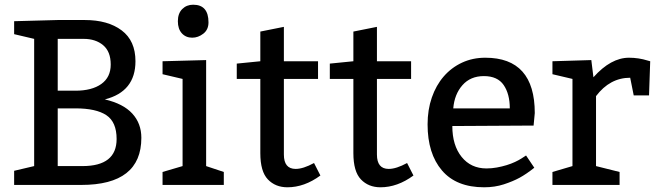

<svg xmlns="http://www.w3.org/2000/svg" viewBox="-20 -785 2790 815"><path d="M40 0V-60L125 -80V-620L40 -640V-695L225 -700H340Q438 -700 496.5 -656Q555 -612 555 -525Q555 -396 425 -363Q503 -345 541.5 -303Q580 -261 580 -200Q580 0 325 0ZM225 -325V-80H330Q475 -80 475 -195Q475 -267 431.5 -296Q388 -325 300 -325ZM225 -620V-400H300Q370 -400 410 -428.5Q450 -457 450 -511Q450 -566 418 -593Q386 -620 335 -620Z M800 -765Q865 -765 865 -690Q865 -659 843 -642Q821 -625 796 -625Q769 -625 752 -643.5Q735 -662 735 -695Q735 -728 753.5 -746.5Q772 -765 800 -765ZM855 -530V-80L930 -55V0H670V-55L755 -80V-450L670 -470V-525Z M1185 -671V-525H1330V-450H1185V-129Q1185 -68 1235 -68Q1267 -68 1313 -93L1340 -40Q1272 10 1200 10Q1149 10 1117 -23.5Q1085 -57 1085 -135V-450H985V-515L1085 -525V-651Z M1580 -671V-525H1725V-450H1580V-129Q1580 -68 1630 -68Q1662 -68 1708 -93L1735 -40Q1667 10 1595 10Q1544 10 1512 -23.5Q1480 -57 1480 -135V-450H1380V-515L1480 -525V-651Z M2245 -252 1900 -250Q1900 -168 1939.5 -119Q1979 -70 2045 -70Q2067 -70 2089 -74Q2111 -78 2130.5 -84Q2150 -90 2166 -97.5Q2182 -105 2193 -112L2213 -125L2248 -73Q2214 -46 2185.5 -30.5Q2157 -15 2118.5 -2.5Q2080 10 2035 10Q1917 10 1856 -61.5Q1795 -133 1795 -257Q1795 -319 1813 -371Q1831 -423 1863.5 -460.5Q1896 -498 1941 -519Q1986 -540 2040 -540Q2250 -540 2250 -305ZM1904 -325H2144Q2144 -386 2118 -424Q2092 -462 2034 -462Q1977 -462 1943 -423.5Q1909 -385 1904 -325Z M2490 -530 2499 -457Q2573 -540 2650 -540Q2691 -540 2729 -528L2740 -525L2735 -380H2670L2655 -455Q2569 -455 2510 -377V-80L2610 -55V0H2325V-55L2410 -80V-450L2325 -470V-525Z"/></svg>

Font: Bitter
Style: Regular
Weight: 400
Designer: Sol Matas
Foundry: Sol Matas
Version: Version 1.001